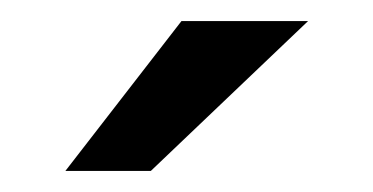

<svg xmlns="http://www.w3.org/2000/svg" viewBox="-20 -717 354 182"><path d="M152 -697H272L123 -555H42Z"/></svg>

Font: Hanken Grotesk SemiBold
Style: Regular
Weight: 600
Designer: Alfredo Marco Pradil
Foundry: Hanken Design Co.
Version: Version 3.014